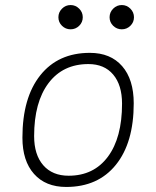

<svg xmlns="http://www.w3.org/2000/svg" viewBox="-20 -739 626 769"><path d="M245.1 9.8Q162.6 9.8 116.2 -42.5Q69.8 -94.7 69.8 -187.5Q69.8 -347.7 141.4 -437.5Q212.9 -527.3 339.8 -527.3Q422.9 -527.3 469.2 -474.1Q515.6 -420.9 515.6 -325.2Q515.6 -167.5 444.1 -78.9Q372.6 9.8 245.1 9.8ZM254.9 -35.2Q355.5 -35.2 412.1 -111.3Q468.8 -187.5 468.8 -323.7Q468.8 -398.4 433.3 -440.4Q397.9 -482.4 334 -482.4Q231.9 -482.4 174.3 -406Q116.7 -329.6 116.7 -193.8Q116.7 -119.1 153.3 -77.1Q189.9 -35.2 254.9 -35.2ZM262.7 -621.6Q242.7 -621.6 228.3 -635.7Q213.9 -649.9 213.9 -669.9Q213.9 -689.9 228.3 -704.3Q242.7 -718.8 262.7 -718.8Q282.7 -718.8 297.1 -704.3Q311.5 -689.9 311.5 -669.9Q311.5 -649.9 297.1 -635.7Q282.7 -621.6 262.7 -621.6ZM467.8 -621.6Q447.8 -621.6 433.3 -635.7Q418.9 -649.9 418.9 -669.9Q418.9 -689.9 433.3 -704.3Q447.8 -718.8 467.8 -718.8Q487.8 -718.8 502.2 -704.3Q516.6 -689.9 516.6 -669.9Q516.6 -649.9 502.2 -635.7Q487.8 -621.6 467.8 -621.6Z"/></svg>

Font: CaskaydiaCove NFP ExtraLight
Style: Italic
Weight: 200
Italic angle: -10°
Designer: Aaron Bell
Foundry: Saja Typeworks
Version: Version 2111.001; VTT 6.35;Nerd Fonts 3.1.1